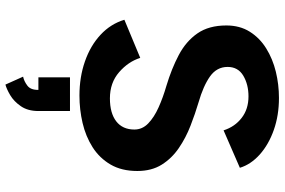

<svg xmlns="http://www.w3.org/2000/svg" viewBox="-186 -560 1023 690"><g transform="rotate(90 325.0 -214.5)"><path d="M323 11Q256.5 11 200 -8.8Q143.5 -28.5 104.5 -64.8Q65.5 -101 50.5 -150.5L187.5 -207.5Q201 -164.5 239 -131.5Q277 -98.5 333 -98.5Q386 -98.5 415.5 -121.2Q445 -144 445 -186.5Q445 -215 423 -236.2Q401 -257.5 365.2 -273.5Q329.5 -289.5 288 -301.5Q226.5 -320 177.2 -346Q128 -372 99.5 -413Q71 -454 71 -517Q71 -565.5 93.5 -601.2Q116 -637 153.5 -660.2Q191 -683.5 237.2 -694.8Q283.5 -706 331.5 -706Q394 -706 446.5 -687.5Q499 -669 534.8 -637Q570.5 -605 582.5 -565.5L448 -507Q435 -547.5 403.2 -572Q371.5 -596.5 326 -596.5Q283 -596.5 251.5 -577.8Q220 -559 220 -521.5Q220 -482.5 254.2 -458.2Q288.5 -434 347.5 -417Q388 -405 431.2 -388.2Q474.5 -371.5 511.5 -346.2Q548.5 -321 571.2 -284.8Q594 -248.5 594 -197Q594 -140.5 570.8 -100.8Q547.5 -61 508.5 -36.2Q469.5 -11.5 421.2 -0.2Q373 11 323 11ZM257.5 158.5V45H378.5V158.5Q378.5 196.5 361.2 221.5Q344 246.5 321.5 259.8Q299 273 283.5 277L255 213.5Q271.5 210 287.2 198.2Q303 186.5 302.5 158.5Z"/></g></svg>

Font: Trispace SemiBold
Style: Regular
Weight: 600
Designer: Tyler Finck
Foundry: Etcetera Type Company
Version: Version 1.210; ttfautohint (v1.8.3)